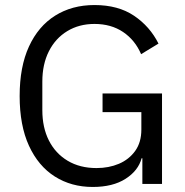

<svg xmlns="http://www.w3.org/2000/svg" viewBox="-20 -730 735 762"><path d="M545 0V-102H542Q529 -53 478.5 -20.5Q428 12 348 12Q263 12 197.5 -29.5Q132 -71 95 -151.5Q58 -232 58 -349Q58 -465 95 -545.5Q132 -626 199 -668Q266 -710 355 -710Q449 -710 512 -667.5Q575 -625 609 -557L540 -515Q516 -571 468.5 -603Q421 -635 355 -635Q294 -635 247 -606.5Q200 -578 174 -526.5Q148 -475 148 -406V-293Q148 -224 174 -172.5Q200 -121 248.5 -92Q297 -63 363 -63Q412 -63 452 -80Q492 -97 516.5 -131Q541 -165 541 -216V-285H387V-359H623V0Z"/></svg>

Font: IBM Plex Sans
Style: Regular
Weight: 400
Designer: Mike Abbink, Paul van der Laan, Pieter van Rosmalen
Foundry: Bold Monday
Version: Version 3.201